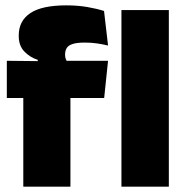

<svg xmlns="http://www.w3.org/2000/svg" viewBox="-20 -697 696 717"><path d="M228 -677Q269.5 -677 306 -670.8Q342.5 -664.5 368.5 -656L383.5 -527Q364.5 -531.5 343 -534.8Q321.5 -538 296.5 -538Q266.5 -538 250.5 -532.5Q234.5 -527 228.8 -517Q223 -507 223 -493.5V-492.5Q223 -482.5 226.2 -475Q229.5 -467.5 234.5 -460.5L121 -456.5V-473.5Q91.5 -483 70.8 -504.8Q50 -526.5 50 -562.5V-565Q50 -619 93.2 -648Q136.5 -677 228 -677ZM67 0V-420.5H243V0ZM5.5 -331V-470L145 -468.5L211 -470H383.5L369 -331ZM433.5 0V-659.5H610.5V0Z"/></svg>

Font: Anek Gurmukhi ExtraBold
Style: Regular
Weight: 800
Designer: Sarang Kulkarni (Gurmukhi), Yesha Goshar (Latin)
Foundry: Ek Type
Version: Version 1.003